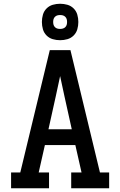

<svg xmlns="http://www.w3.org/2000/svg" viewBox="-20 -1002 640 1022"><path d="M39 0V-84H88L245 -735H355L512 -84H561V0H359V-84H414L381 -230H219L186 -84H241V0ZM238 -314H362L323 -490Q317 -517 311.5 -543.5Q306 -570 300 -597Q294 -570 288.5 -543.5Q283 -517 277 -490ZM300 -788Q280 -788 261 -793.5Q242 -799 228 -813Q214 -827 208.5 -846Q203 -865 203 -885Q203 -905 208.5 -924Q214 -943 228 -957Q242 -971 261 -976.5Q280 -982 300 -982Q320 -982 339 -976.5Q358 -971 372 -957Q386 -943 391.5 -924Q397 -905 397 -885Q397 -865 391.5 -846Q386 -827 372 -813Q358 -799 339 -793.5Q320 -788 300 -788ZM300 -848Q307 -848 314.5 -850Q322 -852 327.5 -857.5Q333 -863 335 -870Q337 -877 337 -885Q337 -893 335 -900Q333 -907 327.5 -912.5Q322 -918 315 -920Q308 -922 300 -922Q292 -922 285 -920Q278 -918 272.5 -912.5Q267 -907 265 -900Q263 -893 263 -885Q263 -877 265 -870Q267 -863 272.5 -857.5Q278 -852 285 -850Q292 -848 300 -848Z"/></svg>

Font: Iosevka HT Medium Extended
Style: Regular
Weight: 500
Width: 7
Monospace: yes
Designer: Belleve Invis
Foundry: Belleve Invis
Version: Version 32.3.0; ttfautohint (v1.8.4)